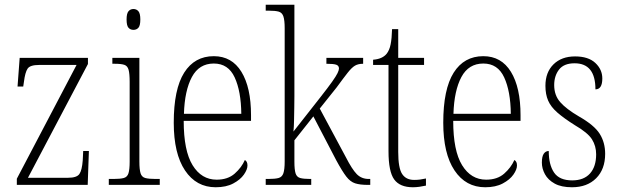

<svg xmlns="http://www.w3.org/2000/svg" viewBox="-20 -780 2614 810"><path d="M51 0V-26L303 -506H145Q107 -506 96.5 -490.5Q86 -475 81 -435L78 -415H54L63 -536H351V-510L98 -30H267Q304 -30 315 -46Q326 -62 329 -103L331 -143H355L350 0Z M543 -654Q530 -654 522 -663Q514 -672 514 -698Q514 -723 522 -732.5Q530 -742 543 -742Q556 -742 564 -732.5Q572 -723 572 -698Q572 -672 564 -663Q556 -654 543 -654ZM439 0V-25H458Q487 -25 502 -29Q517 -33 522 -49Q527 -65 527 -98V-435Q527 -469 522.5 -485.5Q518 -502 504.5 -506.5Q491 -511 464 -511H454V-536H568V-99Q568 -65 573 -49Q578 -33 593 -29Q608 -25 637 -25H654V0Z M890 10Q808 10 760.5 -61Q713 -132 713 -262Q713 -404 757 -473.5Q801 -543 882 -543Q958 -543 998.5 -477Q1039 -411 1039 -294V-270H755Q755 -144 792.5 -83Q830 -22 894 -22Q941 -22 970 -47.5Q999 -73 1013 -105Q1024 -99 1024 -82Q1024 -65 1009 -43.5Q994 -22 964 -6Q934 10 890 10ZM998 -300Q997 -395 970 -453.5Q943 -512 882 -512Q820 -512 789.5 -455Q759 -398 756 -300Z M1101 0V-25H1111Q1140 -25 1155 -29Q1170 -33 1175.5 -49Q1181 -65 1181 -99V-661Q1181 -695 1175.5 -711Q1170 -727 1155.5 -731Q1141 -735 1114 -735H1101V-760H1222V-374Q1222 -354 1221.5 -326.5Q1221 -299 1220.5 -272Q1220 -245 1218 -225L1331 -369Q1364 -411 1381 -435Q1398 -459 1404 -471.5Q1410 -484 1410 -491Q1410 -503 1398.5 -507Q1387 -511 1357 -511V-536H1512V-511Q1491 -511 1477.5 -503Q1464 -495 1447 -473.5Q1430 -452 1400 -411L1329 -322L1439 -117Q1465 -66 1485 -45.5Q1505 -25 1536 -25H1542V0H1532Q1499 0 1478.5 -6.5Q1458 -13 1441 -35Q1424 -57 1399 -103L1302 -289L1222 -188V-98Q1222 -64 1227 -48.5Q1232 -33 1246.5 -29Q1261 -25 1289 -25H1293V0Z M1722 10Q1667 10 1643 -23Q1619 -56 1619 -142V-506H1554V-528Q1593 -531 1611 -553Q1623 -568 1628 -593Q1633 -618 1634 -657H1660V-536H1769V-506H1660V-139Q1660 -71 1676.5 -46Q1693 -21 1727 -21Q1741 -21 1752 -22.5Q1763 -24 1777 -27V3Q1764 6 1749.5 8Q1735 10 1722 10Z M2027 10Q1945 10 1897.5 -61Q1850 -132 1850 -262Q1850 -404 1894 -473.5Q1938 -543 2019 -543Q2095 -543 2135.5 -477Q2176 -411 2176 -294V-270H1892Q1892 -144 1929.5 -83Q1967 -22 2031 -22Q2078 -22 2107 -47.5Q2136 -73 2150 -105Q2161 -99 2161 -82Q2161 -65 2146 -43.5Q2131 -22 2101 -6Q2071 10 2027 10ZM2135 -300Q2134 -395 2107 -453.5Q2080 -512 2019 -512Q1957 -512 1926.5 -455Q1896 -398 1893 -300Z M2393 10Q2348 10 2320 -5.5Q2292 -21 2279 -45Q2266 -69 2266 -94Q2266 -120 2274 -131.5Q2282 -143 2295 -143Q2295 -85 2317.5 -52Q2340 -19 2394 -19Q2443 -19 2469 -48Q2495 -77 2495 -129Q2495 -164 2477.5 -192Q2460 -220 2405 -252Q2359 -281 2331.5 -305Q2304 -329 2292.5 -355.5Q2281 -382 2281 -418Q2281 -475 2315 -508.5Q2349 -542 2406 -542Q2462 -542 2491.5 -514.5Q2521 -487 2521 -449Q2521 -403 2492 -403Q2492 -513 2404 -513Q2359 -513 2338.5 -486.5Q2318 -460 2318 -421Q2318 -378 2343.5 -349Q2369 -320 2422 -289Q2487 -252 2510 -215.5Q2533 -179 2533 -131Q2533 -66 2495 -28Q2457 10 2393 10Z"/></svg>

Font: Noto Serif Tamil Condensed ExtraLight
Style: Italic
Weight: 200
Width: 3
Italic angle: -12°
Designer: Indian Type Foundry, Tom Grace, and the Monotype Design Team
Foundry: Monotype Imaging Inc.
Version: Version 2.003; ttfautohint (v1.8.4.7-5d5b)